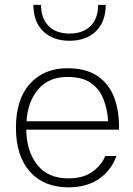

<svg xmlns="http://www.w3.org/2000/svg" viewBox="-20 -781 560 806"><path d="M90.3 -236.8Q91.3 -147 136 -89.6Q180.7 -32.2 268.1 -32.2Q329.6 -32.2 368.2 -60.3Q406.7 -88.4 421.9 -126H468.8Q446.3 -64.5 394.8 -29.5Q343.3 5.4 267.6 5.4Q164.1 5.4 105.5 -60.5Q46.9 -126.5 46.9 -245.1Q46.9 -364.7 106 -429.7Q165 -494.6 262.7 -494.6Q341.3 -494.6 389.9 -461.4Q438.5 -428.2 460 -370.1Q481.4 -312 479.5 -236.8ZM91.3 -272H434.1Q430.7 -324.2 413.8 -366.2Q397 -408.2 360.8 -433.1Q324.7 -458 263.2 -458Q184.6 -458 140.4 -406Q96.2 -354 91.3 -272ZM423.8 -760.7Q423.8 -689.9 382.8 -649.9Q341.8 -609.9 272 -609.9Q202.1 -609.9 161.1 -649.9Q120.1 -689.9 120.1 -760.7H152.3Q152.3 -704.1 183.8 -672.1Q215.3 -640.1 272 -640.1Q328.6 -640.1 360.4 -672.1Q392.1 -704.1 392.1 -760.7Z"/></svg>

Font: Estedad-FD ExtraLight
Style: Regular
Weight: 200
Designer: Amin Abedi
Version: Version 7.3